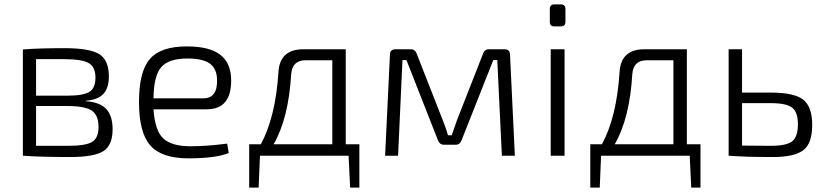

<svg xmlns="http://www.w3.org/2000/svg" viewBox="-20 -708 3760 873"><path d="M370 -250V-248Q436 -243 464 -211.5Q492 -180 492 -120Q492 -47 449.5 -20.5Q407 6 300 6Q164 6 84 0V-483Q155 -489 273 -489Q387 -489 431 -462Q475 -435 475 -360Q475 -308 450 -281Q425 -254 370 -250ZM144 -273H285Q358 -273 386 -290Q414 -307 414 -355Q414 -404 383 -421.5Q352 -439 271 -439H144ZM144 -226V-45H291Q369 -45 398.5 -62.5Q428 -80 428 -131Q428 -185 396.5 -205.5Q365 -226 285 -226Z M920 -211H678Q684 -115 722 -79Q760 -43 845 -43Q921 -43 1013 -55L1020 -12Q959 12 837 12Q715 12 663.5 -46.5Q612 -105 612 -244Q612 -384 662 -440.5Q712 -497 829 -497Q932 -497 981 -459.5Q1030 -422 1031 -346Q1033 -211 920 -211ZM678 -261H905Q969 -261 967 -345Q966 -396 934 -419Q902 -442 832 -442Q747 -442 713 -402.5Q679 -363 678 -261Z M1614 -52V145H1572L1565 0H1162L1156 145H1113V-52H1166Q1233 -176 1246 -380Q1252 -484 1359 -484H1552V-52ZM1491 -434H1369Q1309 -434 1304 -371Q1292 -169 1224 -52H1491Z M2203 -484H2273Q2299 -484 2299 -459L2321 0H2262L2241 -435H2223L2079 -71Q2071 -50 2053 -50H1998Q1979 -50 1971 -71L1828 -435H1810L1790 0H1731L1753 -459Q1753 -484 1779 -484H1849Q1867 -484 1875 -463L1993 -162Q2007 -128 2017 -93H2034Q2053 -149 2058 -162L2176 -463Q2183 -484 2203 -484Z M2500 -688H2530Q2551 -688 2551 -667V-609Q2551 -588 2530 -588H2500Q2480 -588 2480 -609V-667Q2480 -688 2500 -688ZM2547 0H2484V-484H2547Z M3165 -52V145H3123L3116 0H2713L2707 145H2664V-52H2717Q2784 -176 2797 -380Q2803 -484 2910 -484H3103V-52ZM3042 -434H2920Q2860 -434 2855 -371Q2843 -169 2775 -52H3042Z M3354 -287H3485Q3592 -287 3632.5 -254.5Q3673 -222 3673 -140Q3673 -56 3632.5 -25Q3592 6 3494 6Q3368 6 3294 0H3293V-484H3354ZM3354 -239V-46Q3368 -46 3412 -45.5Q3456 -45 3485 -45Q3555 -45 3581.5 -65Q3608 -85 3608 -143Q3608 -198 3582 -218.5Q3556 -239 3485 -239Z"/></svg>

Font: Exo 2.0 Light
Style: Regular
Weight: 300
Designer: Natanael Gama
Version: Version 1.001;PS 001.001;hotconv 1.0.70;makeotf.lib2.5.58329